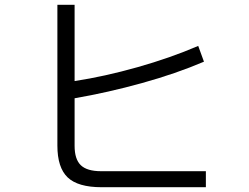

<svg xmlns="http://www.w3.org/2000/svg" viewBox="-20 -796 1040 803"><path d="M841 -80V-13H405Q306 -13 263 -54Q220 -95 220 -187V-776H292V-457Q417 -476 555 -515Q693 -554 809 -604L833 -538Q716 -488 573.5 -448.5Q431 -409 292 -385V-186Q292 -130 318 -105Q344 -80 403 -80Z"/></svg>

Font: IBM Plex Sans JP
Style: Regular
Weight: 400
Designer: Mike Abbink; Paul van der Laan; Pieter van Rosmalen; Wujin Sim; Yejin Wi; Jinhee Kim; Boomi Park; Yona Kim; Kichan Ma
Foundry: Sandoll Inc.
Version: Version 1.001